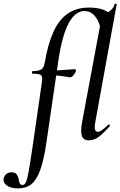

<svg xmlns="http://www.w3.org/2000/svg" viewBox="-137 -768 667 1063"><path d="M-37 275Q-78 275 -99 259Q-120 243 -117 223Q-114 205 -102 195.5Q-90 186 -74 186Q-53 186 -45 196.5Q-37 207 -34.5 221Q-32 235 -28.5 245.5Q-25 256 -12 256Q-1 256 6.5 240.5Q14 225 22 180Q30 135 43 47L94 -306Q98 -331 95.5 -342Q93 -353 81 -356.5Q69 -360 43 -360Q39 -360 39.5 -367Q40 -374 43 -374Q76 -374 91 -383.5Q106 -393 110 -418Q128 -524 159 -592Q190 -660 238.5 -693Q287 -726 355 -726Q395 -726 424 -717.5Q453 -709 468 -695L421 -604Q413 -649 389 -678Q365 -707 332 -707Q280 -707 244 -641Q208 -575 187 -439L120 21Q106 117 86 172.5Q66 228 37 251.5Q8 275 -37 275ZM249 -340Q226 -344 197.5 -348Q169 -352 134 -352L136 -377Q171 -377 211.5 -380.5Q252 -384 276 -385Q281 -385 282.5 -381.5Q284 -378 283 -374Q281 -366 270.5 -352.5Q260 -339 249 -340ZM356 9Q325 9 316.5 -15Q308 -39 317 -89L429 -690Q439 -690 453.5 -696.5Q468 -703 481 -715.5Q494 -728 497 -745Q499 -749 504.5 -747.5Q510 -746 509 -744L390 -89Q385 -60 389.5 -49Q394 -38 404 -38Q415 -38 429.5 -49Q444 -60 462 -77Q465 -81 469.5 -77Q474 -73 470 -69Q438 -32 411 -11.5Q384 9 356 9Z"/></svg>

Font: Cormorant SemiBold
Style: Italic
Weight: 600
Italic angle: -10°
Designer: Christian Thalmann (Catharsis Fonts)
Foundry: Catharsis Fonts
Version: Version 4.000